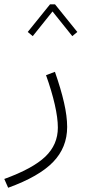

<svg xmlns="http://www.w3.org/2000/svg" viewBox="-103 -615 399 896"><path d="M130.4 -594.7H153.8L257.8 -465.8L234.4 -446.3L142.1 -561.5L49.8 -446.3L26.4 -465.8ZM111.8 -264.2 153.3 -279.8Q181.2 -200.2 195.8 -136.2Q210.4 -72.3 210.4 -22.5Q210.4 73.2 144.8 141.1Q79.1 209 -64.9 261.2L-83 220.2Q49.8 171.9 108.4 116Q167 60.1 167 -19.5Q167 -64.5 152.6 -127.4Q138.2 -190.4 111.8 -264.2Z"/></svg>

Font: Estedad-FD ExtraLight
Style: Regular
Weight: 200
Designer: Amin Abedi
Version: Version 7.3